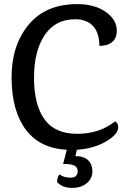

<svg xmlns="http://www.w3.org/2000/svg" viewBox="-20 -717 626 937"><path d="M357 -697Q442 -697 496 -659Q550 -621 550 -567Q550 -531 527.5 -512Q505 -493 465 -493Q465 -556 434.5 -589.5Q404 -623 346 -623Q250 -623 198 -545.5Q146 -468 146 -337.5Q146 -207 196.5 -135.5Q247 -64 356.5 -64Q466 -64 542 -125Q557 -115 557 -96Q557 -62 498 -27Q439 8 355 14L348 45Q390 45 410.5 65.5Q431 86 431 119.5Q431 153 404 176.5Q377 200 331 200Q285 200 259 172Q258 161 262 149Q266 137 271 134Q290 150 324.5 150Q359 150 359 118Q359 101 344.5 92Q330 83 288 83L306 14Q175 7 106.5 -83.5Q38 -174 36.5 -333.5Q35 -493 118.5 -595Q202 -697 357 -697Z"/></svg>

Font: Karma SemiBold
Style: Regular
Weight: 600
Designer: Joana Correia
Foundry: Indian Type Foundry
Version: Version 1.202;PS 1.0;hotconv 1.0.78;makeotf.lib2.5.61930; tt